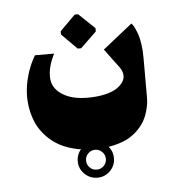

<svg xmlns="http://www.w3.org/2000/svg" viewBox="-41 -328 496 546"><g transform="rotate(-5 206.5 -55.0)"><path d="M236 147.7Q227.7 156 216 156Q204.3 156 196 147.7Q187.7 139.3 187.7 127.7Q187.7 116 196 107.7Q204.3 99.3 216 99.3Q227.7 99.3 236 107.7Q244.3 116 244.3 127.7Q244.3 139.3 236 147.7ZM179.3 164Q194.7 179 216 179Q237.3 179 252.3 164Q267.3 149 267.3 127.7Q267.3 106.3 252.3 91.2Q237.3 76 216 76Q194.7 76 179.3 91.2Q164 106.3 164 127.7Q164 149 179.3 164ZM191.7 -191.7H201.7L247.3 -235.7V-245L201.7 -288.7H191.7L148 -245V-235.7ZM214.3 97.3Q245.3 97.3 270.5 91.3Q295.7 85.3 312 76.2Q328.3 67 340.8 54Q353.3 41 359.8 28.8Q366.3 16.7 370.2 2.8Q374 -11 375 -20Q376 -29 376 -37.3V-150.3Q376 -171 373.3 -188.8Q370.7 -206.7 366.8 -217.2Q363 -227.7 359.2 -235.5Q355.3 -243.3 352.7 -246.3L350 -249.3L265.7 -182.3L306 -128Q313.7 -117.7 314.8 -106.7Q316 -95.7 309.5 -85.7Q303 -75.7 290.5 -67.7Q278 -59.7 256.5 -54.8Q235 -50 207.7 -50Q187 -50 169 -54Q151 -58 135.5 -67.8Q120 -77.7 112.2 -92.3Q104.3 -107 106.7 -130.5Q109 -154 123.7 -183.3H69Q56.7 -162.3 48.8 -139.2Q41 -116 38 -92.3Q35 -68.7 37.8 -45.3Q40.7 -22 48.5 -1Q56.3 20 71 38Q85.7 56 105.5 69.2Q125.3 82.3 153.2 89.8Q181 97.3 214.3 97.3Z"/></g></svg>

Font: Jomhuria
Style: Regular
Weight: 400
Designer: Arabic design by Kourosh Beigpour, Latin design by Eben Sorkin, engineering by Lasse Fister and Khaled Hosney
Version: Version 1.0010